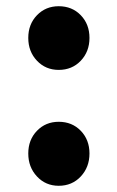

<svg xmlns="http://www.w3.org/2000/svg" viewBox="-20 -584 378 618"><path d="M169 -359Q127 -359 99 -388.5Q71 -418 71 -462Q71 -506 99 -535Q127 -564 169 -564Q212 -564 240 -535Q268 -506 268 -462Q268 -418 240 -388.5Q212 -359 169 -359ZM169 14Q127 14 99 -16Q71 -46 71 -90Q71 -134 99 -163Q127 -192 169 -192Q212 -192 240 -163Q268 -134 268 -90Q268 -46 240 -16Q212 14 169 14Z"/></svg>

Font: Noto Sans TC Thin ExtraBold
Style: Regular
Weight: 800
Version: Version 2.004-H2;hotconv 1.0.118;makeotfexe 2.5.65603